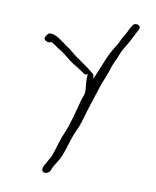

<svg xmlns="http://www.w3.org/2000/svg" viewBox="-75 -574 614 757"><g transform="rotate(10 232.0 -195.0)"><path d="M257 -289C249 -271 262 -223 256 -205L248 -183C235 -135 223 -82 204 -39C192 -14 182 32 170 59C166 67 157 81 154 88C149 95 140 110 146 120C154 131 172 124 178 111C184 92 198 76 207 58C219 33 226 7 234 -19C244 -51 254 -65 264 -95C279 -148 298 -206 315 -257C323 -279 337 -310 343 -333C349 -351 357 -362 363 -380C369 -396 374 -405 382 -419C397 -442 408 -465 420 -489C423 -493 426 -498 425 -505C422 -517 401 -518 395 -506C386 -493 380 -475 370 -460C361 -447 356 -429 346 -415C318 -374 304 -325 282 -278C281 -277 279 -277 278 -277C280 -285 278 -290 271 -295C243 -319 206 -340 177 -365C165 -376 151 -382 139 -393C138 -394 121 -405 120 -406C108 -413 97 -421 79 -419C73 -419 64 -404 63 -398C62 -389 80 -379 91 -387C107 -381 115 -371 130 -363C153 -350 170 -331 193 -317C206 -309 220 -301 231 -293C239 -287 248 -278 257 -289Z"/></g></svg>

Font: Photofail
Style: Regular
Weight: 400
Foundry: Cannot Into Space Fonts
Version: Version 0.97